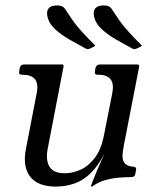

<svg xmlns="http://www.w3.org/2000/svg" viewBox="-20 -678 579 709"><path d="M184.8 11Q154.2 11 131 2.5Q107.8 -6 93 -23.6Q78.2 -41.2 73.5 -68Q68.8 -94.8 76.2 -130.2L115.5 -334Q122.5 -369 109 -385.5Q95.5 -402 63.5 -402H61Q48 -402 51 -415L53 -427Q56 -440 69 -440H208.2Q216.8 -440 214.5 -431.5L156.2 -129Q151.2 -104.5 154.8 -83.8Q158.2 -63 173.4 -50.6Q188.5 -38.2 219.5 -38.2Q247.5 -38.2 276.9 -51.1Q306.2 -64 330 -95Q353.8 -126 364.2 -180.2L394.5 -333.2Q401.5 -368.2 388.4 -385.1Q375.2 -402 343.2 -402H340.8Q327.5 -402 330.5 -415L332.5 -427Q335.5 -440 350.2 -440H486.5Q495.2 -440 493.8 -431.5L437.5 -142Q432.5 -117.5 432.5 -100.6Q432.5 -83.8 441.6 -74Q450.8 -64.2 474 -62Q484.5 -61 482.5 -50L479.5 -35.2Q477.5 -24 464.8 -24Q439 -24 414.4 -21.6Q389.8 -19.2 367.2 -12.5Q344.8 -5.8 325.8 7Q320.8 11 318 11H316.8Q314.8 11 315.5 9.8Q315.8 8.5 321.6 -7.2Q327.5 -23 338.8 -49.6Q350 -76.2 365.2 -110Q342.2 -65.2 315.1 -38.8Q288 -12.2 255.6 -0.6Q223.2 11 184.8 11ZM504.5 -509 490.2 -501.2Q481.5 -496.8 477.8 -496.8Q475.2 -496 472.4 -497.2Q469.5 -498.5 467 -499.5Q439.2 -514.5 408.9 -531.9Q378.5 -549.2 355.4 -570.6Q332.2 -592 327 -619Q323.5 -637.5 332.4 -647.8Q341.2 -658 363.2 -658Q371.5 -658 379 -655.6Q386.5 -653.2 391.8 -646Q408 -621 421.1 -602.2Q434.2 -583.5 453.4 -562.4Q472.5 -541.2 504.5 -509ZM332.2 -509 318 -501.2Q309.2 -496.8 305.5 -496.8Q303 -496 300.1 -497.2Q297.2 -498.5 294.8 -499.5Q267 -514.5 236.6 -531.9Q206.2 -549.2 183.1 -570.6Q160 -592 154.8 -619Q151.2 -637.5 160.1 -647.8Q169 -658 191 -658Q199.2 -658 206.8 -655.6Q214.2 -653.2 219.5 -646Q235.8 -621 248.9 -602.2Q262 -583.5 281.1 -562.4Q300.2 -541.2 332.2 -509Z"/></svg>

Font: Young Serif Light
Style: Italic
Weight: 300
Italic angle: -10.979°
Designer: Bastien Sozeau
Foundry: NBR — Bastien Sozeau
Version: Version 5.001